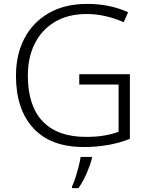

<svg xmlns="http://www.w3.org/2000/svg" viewBox="-20 -745 764 986"><path d="M387 -364H647V-32Q542 10 410 10Q240 10 151 -87Q62 -184 62 -356Q62 -465 105.5 -548Q149 -631 231 -678Q313 -725 428 -725Q544 -725 638 -682L615 -631Q570 -651 522 -662Q474 -673 425 -673Q330 -673 262.5 -633Q195 -593 159 -522Q123 -451 123 -357Q123 -202 199 -122Q275 -42 422 -42Q474 -42 515 -49Q556 -56 589 -68V-311H387ZM452 68Q444 101 425.5 144Q407 187 383 221H350V212Q358 196 367 168.5Q376 141 383.5 111.5Q391 82 394 61H452Z"/></svg>

Font: Noto Sans Canadian Aboriginal Light
Style: Regular
Weight: 300
Designer: Monotype Design Team, Typotheque's Kevin King
Foundry: Monotype Imaging Inc.
Version: Version 2.004; ttfautohint (v1.8.4.7-5d5b)